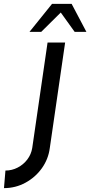

<svg xmlns="http://www.w3.org/2000/svg" viewBox="-166 -719 464 989"><path d="M-145.5 250 -138 159.5Q-104.5 159.5 -75 144.2Q-45.5 129 -25.5 102.8Q-5.5 76.5 0 43.5L79 -500H169.5L90.5 43.5Q83 101 49.5 147.8Q16 194.5 -35 222.2Q-86 250 -145.5 250ZM203 -699 279 -555H218.5L147 -654.5L46.5 -555H-14L102 -699Z"/></svg>

Font: Urbanist Medium
Style: Italic
Weight: 500
Italic angle: -8°
Designer: Corey Hu
Foundry: Corey Hu
Version: Version 1.330; ttfautohint (v1.8.4.7-5d5b)